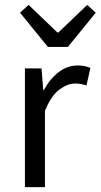

<svg xmlns="http://www.w3.org/2000/svg" viewBox="-20 -766 412 786"><path d="M82 0V-486H150L157 -398H160Q185 -444 220.5 -471Q256 -498 298 -498Q327 -498 350 -488L334 -416Q322 -420 312 -422Q302 -424 287 -424Q256 -424 222.5 -399Q189 -374 164 -312V0ZM176 -574 62 -714 97 -746 215 -633H219L337 -746L372 -714L258 -574Z"/></svg>

Font: Pinyin1712
Style: Regular
Weight: 400
Version: Version 1